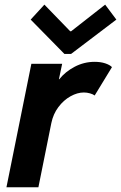

<svg xmlns="http://www.w3.org/2000/svg" viewBox="-20 -793 513 813"><path d="M112.8 -522.9H243.2L229.5 -457.5H231Q256.3 -489.3 296.1 -510.3Q335.9 -531.2 380.9 -531.2Q406.2 -531.2 425.8 -524.7Q445.3 -518.1 454.1 -508.8L380.9 -388.7Q374 -394 361.1 -397.7Q348.1 -401.4 335 -401.4Q307.6 -401.4 278.6 -385.3Q249.5 -369.1 227.3 -339.6Q205.1 -310.1 197.3 -271.5L142.6 0H7.3ZM109.9 -710 168 -773.4 277.3 -660.6H281.2L425.3 -773.4L472.7 -710L280.8 -564.5H252.9Z"/></svg>

Font: Reddit Sans Fudge
Style: Bold
Weight: 700
Italic angle: -11.25°
Designer: Stephen Hutchings
Version: Version 1.013